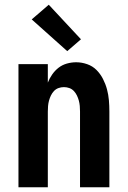

<svg xmlns="http://www.w3.org/2000/svg" viewBox="-20 -791 540 811"><path d="M58 0V-520H182V-442Q189 -460 200.5 -476.5Q212 -493 227.5 -505Q243 -517 262.5 -522.5Q282 -528 302 -528Q325 -528 348 -520Q371 -512 387.5 -495.5Q404 -479 415 -457.5Q426 -436 432 -413.5Q438 -391 440 -367.5Q442 -344 442 -320V0H318V-320Q318 -332 317 -343.5Q316 -355 313 -366Q310 -377 305 -387.5Q300 -398 292 -406.5Q284 -415 273 -419Q262 -423 250 -423Q238 -423 227 -419Q216 -415 208 -406.5Q200 -398 195 -387.5Q190 -377 187 -366Q184 -355 183 -343.5Q182 -332 182 -320V0ZM264 -575 114 -709 186 -771 322 -625Z"/></svg>

Font: Iosevka SS04 Extrabold
Style: Regular
Weight: 800
Monospace: yes
Designer: Belleve Invis
Foundry: Belleve Invis
Version: Version 19.0.0; ttfautohint (v1.8.4)